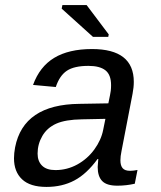

<svg xmlns="http://www.w3.org/2000/svg" viewBox="-20 -733 640 763"><path d="M497.1 -54.2Q510.3 -54.2 526.4 -57.6L515.6 -2.9Q481.4 4.9 446.3 4.9Q403.8 4.9 386 -13.7Q368.2 -32.2 368.2 -69.3L370.6 -101.1H367.7Q324.2 -41.5 275.6 -15.9Q227.1 9.8 164.6 9.8Q99.6 9.8 67.6 -20.5Q35.6 -50.8 35.6 -104Q35.6 -124 40 -147.5Q73.2 -317.9 295.4 -320.3L410.6 -322.3Q418.9 -361.8 420.2 -372.3Q421.4 -382.8 421.4 -394.5Q421.4 -436 398.9 -453.6Q376.5 -471.2 331.5 -471.2Q274.9 -471.2 245.8 -451.9Q216.8 -432.6 201.7 -387.2L111.3 -395.5Q137.7 -468.3 195.6 -503.2Q253.4 -538.1 345.7 -538.1Q511.7 -538.1 511.7 -407.7Q511.7 -385.7 506.8 -360.4L462.9 -132.8Q458.5 -111.8 458.5 -95.7Q458.5 -75.2 467.3 -64.7Q476.1 -54.2 497.1 -54.2ZM200.2 -57.1Q246.6 -57.1 287.1 -79.3Q327.6 -101.6 355 -139.2Q382.3 -176.8 390.1 -217.3L398.9 -260.7L305.7 -258.8Q239.7 -257.8 203.4 -241.5Q167 -225.1 148.2 -192.6Q129.4 -160.2 129.4 -122.6Q129.4 -92.3 147.2 -74.7Q165 -57.1 200.2 -57.1ZM349.6 -586.4 225.1 -698.7 228 -712.9H324.2L412.1 -596.2L410.2 -586.4Z"/></svg>

Font: Liberation Mono
Style: Italic
Weight: 400
Italic angle: -12°
Monospace: yes
Designer: Steve Matteson
Foundry: Ascender Corporation
Version: Version 2.1.5